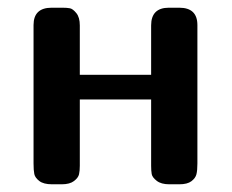

<svg xmlns="http://www.w3.org/2000/svg" viewBox="-20 -478 601 498"><path d="M67 -54V-413Q67 -458 114 -458H142Q154 -458 161.5 -456.5Q169 -455 178 -444Q187 -433 187 -412V-284H372V-412Q372 -458 418 -458H445Q492 -458 492 -413V-54Q492 -36 489.5 -26Q487 -16 476.5 -8Q466 0 445 0H419Q398 0 386.5 -9Q375 -18 373.5 -26.5Q372 -35 372 -48V-220H187V-48Q187 -35 185 -26Q183 -17 172 -8.5Q161 0 140 0H115Q93 0 82 -8.5Q71 -17 69 -26.5Q67 -36 67 -54Z"/></svg>

Font: CMU Sans Serif
Style: Bold
Weight: 700
Version: Version 0.7.0